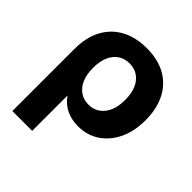

<svg xmlns="http://www.w3.org/2000/svg" viewBox="-198 -675 1014 1014"><g transform="rotate(45 308.5 -168.5)"><path d="M53 200V-262Q53 -351 86 -412Q119 -473 179 -505Q239 -537 321 -537Q406 -537 465 -503Q524 -469 554.5 -407.5Q585 -346 585 -263Q585 -179 555 -117.5Q525 -56 473.5 -22Q422 12 354 12Q323 12 294 3.5Q265 -5 241.5 -22Q218 -39 202 -63H201V200ZM313 -108Q349 -108 376 -126.5Q403 -145 418 -179Q433 -213 433 -262Q433 -312 418 -346Q403 -380 376 -398Q349 -416 313 -416Q277 -416 250 -398Q223 -380 208 -346Q193 -312 193 -262Q193 -213 208 -179Q223 -145 250 -126.5Q277 -108 313 -108Z"/></g></svg>

Font: TikTok Sans 24pt
Style: Bold
Weight: 700
Version: Version 4.000